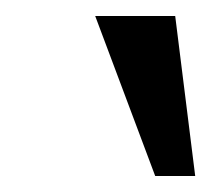

<svg xmlns="http://www.w3.org/2000/svg" viewBox="-20 -700 264 240"><path d="M174 -480 99 -680H199L224 -480Z"/></svg>

Font: Philosopher
Style: Italic
Weight: 400
Italic angle: -10°
Designer: Jovanny Lemonad
Foundry: Jovanny Lemonad
Version: Version 2.000